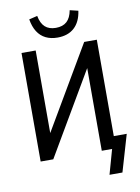

<svg xmlns="http://www.w3.org/2000/svg" viewBox="-112 -994 898 1228"><g transform="rotate(-10 337.0 -380.5)"><path d="M497 160 542 0H475V-556L485 -554L160 0H78V-705H170V-148L159 -150L485 -705H567V-79H651L581 160ZM323 -762Q279 -762 246 -778.5Q213 -795 192.5 -827.5Q172 -860 164 -908L218 -921Q227 -872 253 -848.5Q279 -825 323 -825Q368 -825 394 -848.5Q420 -872 429 -921L483 -908Q473 -837 432 -799.5Q391 -762 323 -762Z"/></g></svg>

Font: Nunito Sans 10pt Condensed SemiBold
Style: Regular
Weight: 600
Width: 3
Designer: Vernon Adams
Foundry: Vernon Adams
Version: Version 3.101;gftools[0.9.27]